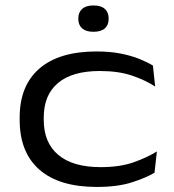

<svg xmlns="http://www.w3.org/2000/svg" viewBox="-20 -688 656 722"><path d="M344 15Q202.5 15 128.2 -50Q54 -115 54 -236.5V-246.5Q54 -366 128.2 -430.2Q202.5 -494.5 343 -494.5Q394 -494.5 434.2 -486.5Q474.5 -478.5 504.5 -466.2Q534.5 -454 555 -441.5L563.5 -362.5Q528 -386 477 -403.5Q426 -421 355 -421Q252 -421 198.2 -376Q144.5 -331 144.5 -246V-237Q144.5 -151.5 199.2 -105.5Q254 -59.5 358.5 -59.5Q430 -59.5 481 -77.2Q532 -95 570 -118.5L561 -38.5Q528.5 -19 475 -2Q421.5 15 344 15ZM331 -568.5Q303.5 -568.5 289 -581.2Q274.5 -594 274.5 -616.5V-619.5Q274.5 -641.5 289 -654.5Q303.5 -667.5 331.5 -667.5Q360 -667.5 374.2 -654.5Q388.5 -641.5 388.5 -619.5V-616.5Q388.5 -594 374.2 -581.2Q360 -568.5 331 -568.5Z"/></svg>

Font: Anek Latin Expanded
Style: Regular
Weight: 400
Width: 7
Designer: Yesha Goshar
Foundry: Ek Type
Version: Version 1.003